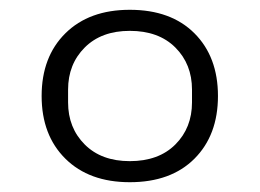

<svg xmlns="http://www.w3.org/2000/svg" viewBox="-20 -507 531 392"><path d="M245 -135Q162 -135 113.5 -183Q65 -231 65 -311Q65 -391 113.5 -439Q162 -487 245 -487Q329 -487 377 -439Q425 -391 425 -311Q425 -231 377 -183Q329 -135 245 -135ZM245 -178Q304 -178 338 -212Q372 -246 372 -298V-324Q372 -376 338 -410Q304 -444 245 -444Q187 -444 153 -410Q119 -376 119 -324V-298Q119 -246 153 -212Q187 -178 245 -178Z"/></svg>

Font: IBM Plex Sans Devanagari Light
Style: Regular
Weight: 300
Designer: Mike Abbink, Paul van der Laan, Pieter van Rosmalen, Erin McLaughlin
Foundry: Bold Monday
Version: Version 1.1